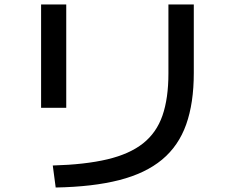

<svg xmlns="http://www.w3.org/2000/svg" viewBox="-20 -790 1040 855"><path d="M215 -53Q359 -57 458 -80.5Q557 -104 617 -151.5Q677 -199 703.5 -275.5Q730 -352 730 -463V-770H843V-465Q843 -331 809 -235.5Q775 -140 701.5 -79Q628 -18 511 12Q394 42 228 45ZM163 -310V-770H275V-310Z"/></svg>

Font: M PLUS 1 Medium
Style: Regular
Weight: 500
Designer: Coji Morishita
Foundry: UNDERFOREST DESIGN
Version: Version 1.001